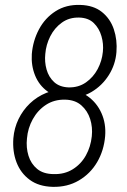

<svg xmlns="http://www.w3.org/2000/svg" viewBox="-20 -741 512 772"><path d="M402.8 -193.8Q397.9 -135.7 370.6 -89.1Q343.3 -42.5 297.1 -15.4Q251 11.7 191.9 10.3Q135.7 8.8 99.4 -18.1Q63 -44.9 46.4 -88.4Q29.8 -131.8 33.7 -185.1Q37.1 -226.1 54.4 -262Q71.8 -297.9 100.3 -325.2Q128.9 -352.5 165.8 -367.4Q202.6 -382.3 244.1 -381.3Q296.4 -379.9 333 -353.8Q369.6 -327.6 388.2 -285.6Q406.7 -243.7 402.8 -193.8ZM349.1 -192.9Q353 -229.5 342.5 -262.5Q332 -295.4 307.1 -317.4Q282.2 -339.4 242.2 -340.3Q198.2 -341.3 165 -319.6Q131.8 -297.9 111.8 -261.7Q91.8 -225.6 88.4 -184.1Q84.5 -147.5 94.5 -115Q104.5 -82.5 129.2 -62Q153.8 -41.5 195.3 -41Q239.3 -39.6 272.7 -60.5Q306.2 -81.5 325.4 -116.2Q344.7 -150.9 349.1 -192.9ZM448.2 -531.7Q444.3 -481.4 417.5 -439Q390.6 -396.5 348.1 -371.3Q305.7 -346.2 252.9 -347.7Q204.6 -349.1 170.9 -373.5Q137.2 -397.9 121.1 -437.5Q105 -477.1 107.9 -523.4Q112.3 -577.1 136.7 -623Q161.1 -668.9 203.6 -696Q246.1 -723.1 302.7 -721.2Q356 -719.7 389.6 -692.9Q423.3 -666 437.7 -623.3Q452.1 -580.6 448.2 -531.7ZM393.6 -532.7Q397 -564.5 387.9 -595.7Q378.9 -627 357.2 -648.2Q335.4 -669.4 298.3 -670.4Q258.3 -671.4 228.8 -650.1Q199.2 -628.9 182.1 -595Q165 -561 162.1 -523.9Q158.7 -492.2 167.2 -461.7Q175.8 -431.2 197.5 -411.1Q219.2 -391.1 255.4 -389.6Q295.4 -388.7 325.2 -409.4Q355 -430.2 372.6 -463.1Q390.1 -496.1 393.6 -532.7Z"/></svg>

Font: Roboto Condensed Light
Style: Italic
Weight: 300
Italic angle: -12°
Designer: Christian Robertson
Foundry: Google
Version: Version 3.0; 2020